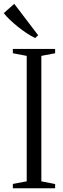

<svg xmlns="http://www.w3.org/2000/svg" viewBox="-45 -1004 338 1024"><path d="M97.5 -37V-706L23.5 -720V-743H249V-720L175.5 -706V-37L249 -22.5V0H23.5V-23ZM142 -801.5Q122.5 -810.5 98.5 -826.2Q74.5 -842 50.5 -861.2Q26.5 -880.5 6.5 -899.8Q-13.5 -919 -25 -934L31 -983.5L158.5 -816L143 -801.5Z"/></svg>

Font: Merriweather 120pt Light
Style: Regular
Weight: 300
Version: Version 2.100